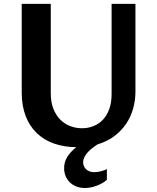

<svg xmlns="http://www.w3.org/2000/svg" viewBox="-20 -735 793 971"><path d="M236.8 -715.3V-263.7Q236.8 -218.3 250 -184.8Q263.2 -151.4 285.2 -129.6Q307.1 -107.9 335.4 -97.2Q363.8 -86.4 394.5 -86.4Q425.8 -86.4 453.1 -97.4Q480.5 -108.4 500.7 -129.9Q521 -151.4 532.7 -183.8Q544.4 -216.3 544.4 -259.8V-715.3H665V-272Q665 -228 653.3 -186Q641.6 -144 617.7 -108.6Q593.8 -73.2 557.9 -46.4Q522 -19.5 473.6 -4.9Q458 4.9 444.8 15.4Q431.6 25.9 421.6 37.6Q411.6 49.3 406 61.5Q400.4 73.7 400.4 85.9Q400.4 95.7 404.1 104.5Q407.7 113.3 414.8 120.4Q421.9 127.4 432.4 131.6Q442.9 135.7 457 135.7Q464.4 135.7 473.1 134.5Q481.9 133.3 490.7 131.1Q499.5 128.9 507.3 126Q515.1 123 520.5 120.1V174.3Q511.7 182.6 499.3 189.9Q486.8 197.3 472.2 203.1Q457.5 209 441.4 212.4Q425.3 215.8 409.2 215.8Q385.3 215.8 365.7 208Q346.2 200.2 332.5 186.5Q318.8 172.9 311.5 154.5Q304.2 136.2 304.2 115.2Q304.2 86.4 319.1 60.5Q334 34.7 365.7 9.3Q303.2 8.8 252.4 -9.3Q201.7 -27.3 165.5 -62.3Q129.4 -97.2 109.6 -148.7Q89.8 -200.2 89.8 -267.6V-715.3Z"/></svg>

Font: Proza Libre
Style: SemiBold
Weight: 600
Designer: Jasper de Waard
Foundry: Jasper de Waard
Version: Version 1.000; ttfautohint (v1.4.1.8-43bc) -l 8 -r 50 -G 200